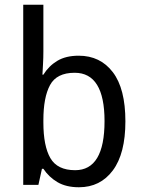

<svg xmlns="http://www.w3.org/2000/svg" viewBox="-20 -780 599 810"><path d="M163 -563Q163 -536 161.5 -510Q160 -484 159 -465H163Q186 -502 222 -523.5Q258 -545 312 -545Q403 -545 456 -475.5Q509 -406 509 -268Q509 -132 456 -61Q403 10 313 10Q259 10 222.5 -11.5Q186 -33 163 -68H157L142 0H78V-760H163ZM295 -473Q219 -473 191 -421Q163 -369 163 -273V-263Q163 -164 192.5 -113Q222 -62 297 -62Q421 -62 421 -269Q421 -473 295 -473Z"/></svg>

Font: Noto Sans Sinhala UI SemiCondensed
Style: Regular
Weight: 400
Width: 4
Designer: Jelle Bosma - Monotype Design Team
Foundry: Monotype Imaging Inc.
Version: Version 2.006; ttfautohint (v1.8.4.7-5d5b)